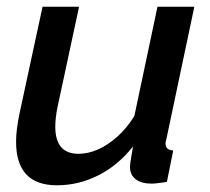

<svg xmlns="http://www.w3.org/2000/svg" viewBox="-20 -543 626 573"><path d="M150 10Q28 10 28 -120Q28 -138 30.5 -158.5Q33 -179 38 -203L107 -523H216L152 -225Q145 -191 145 -165Q145 -84 214 -84Q243 -84 272.5 -97Q302 -110 330.5 -135.5Q359 -161 381 -197L450 -523H560L477 -130Q476 -125 475 -121.5Q474 -118 474 -115Q474 -95 497 -94L478 0Q463 2 452 3.5Q441 5 432 5Q402 5 385 -8Q368 -21 368 -45Q368 -50 369 -57.5Q370 -65 372 -76.5Q374 -88 377 -106Q332 -49 273 -19.5Q214 10 150 10Z"/></svg>

Font: Raleway Thin SemiBold
Style: Italic
Weight: 600
Italic angle: -12°
Version: Version 4.026